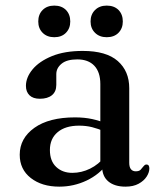

<svg xmlns="http://www.w3.org/2000/svg" viewBox="-20 -665 585 696"><path d="M350.1 -61.9V-71.9L343.7 -75.1V-360.3Q343.7 -403.6 321.9 -426.7Q300.1 -449.7 260.1 -449.7Q222.2 -449.7 203.2 -434Q184.1 -418.3 184.1 -396.4V-357.2Q184.1 -332.9 168.3 -319.9Q152.4 -307 124.4 -307Q99.9 -307 86.9 -319.6Q74 -332.3 74 -353.6Q74 -384.5 98.1 -413.6Q122.3 -442.7 168.3 -461.6Q214.3 -480.4 280 -480.4Q365.3 -480.4 406.9 -443.8Q448.5 -407.1 448.5 -345.5V-75Q448.5 -58.9 454.8 -51.5Q461 -44 471.9 -44Q484.3 -44 489.7 -49.7Q495.1 -55.4 499 -60.8Q501.6 -64 504.3 -66.4Q507 -68.7 511.1 -68.7Q516.3 -68.7 518.9 -64.9Q521.4 -61 521.4 -54.5Q521.4 -40 511.6 -24.8Q501.7 -9.5 482.6 1Q463.4 11.6 435 11.6Q395.4 11.6 372.7 -7.3Q350.1 -26.1 350.1 -61.9ZM51.5 -104.1Q51.5 -163.6 104.6 -201.6Q157.8 -239.5 252.1 -239.5Q286.1 -239.5 314.6 -233.3Q343 -227 364.8 -217.1L356.8 -189.5Q336.1 -198.2 314.2 -203.9Q292.4 -209.5 266.7 -209.5Q217 -209.5 189 -185.9Q160.9 -162.3 160.9 -121.3Q160.9 -81.2 183.8 -59.8Q206.6 -38.4 242.2 -38.4Q275.6 -38.4 306.7 -53.7Q337.7 -69 360.1 -97.2L370.6 -73.4Q340.9 -32.8 294.1 -10.6Q247.3 11.6 195 11.6Q131.6 11.6 91.5 -19.8Q51.5 -51.1 51.5 -104.1ZM176.8 -530.1Q150.5 -530.1 134.6 -546.1Q118.7 -562 118.7 -587.1Q118.7 -612.9 134.6 -628.8Q150.5 -644.7 176.8 -644.7Q203.4 -644.7 219.1 -628.8Q234.7 -612.9 234.7 -587.1Q234.7 -562.2 219.1 -546.2Q203.4 -530.1 176.8 -530.1ZM366.8 -530.1Q340.6 -530.1 324.5 -546.1Q308.3 -562 308.3 -587.2Q308.3 -612.7 324.5 -628.7Q340.6 -644.7 366.8 -644.7Q393.9 -644.7 409.6 -628.8Q425.2 -612.9 425.2 -587.1Q425.2 -562.2 409.6 -546.2Q393.9 -530.1 366.8 -530.1Z"/></svg>

Font: Fraunces
Style: Regular
Weight: 900
Version: Version 1.000;[b76b70a41]